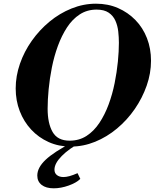

<svg xmlns="http://www.w3.org/2000/svg" viewBox="-20 -783 838 1040"><path d="M363 11Q298 11 243.5 -13.5Q189 -38 149 -81Q109 -124 87 -181Q65 -238 65 -304Q65 -371 88 -437.5Q111 -504 152.5 -562.5Q194 -621 248.5 -666Q303 -711 367.5 -737Q432 -763 500 -763Q565 -763 619 -739.5Q673 -716 713.5 -674.5Q754 -633 776 -576.5Q798 -520 798 -454Q798 -386 774.5 -319Q751 -252 710 -192.5Q669 -133 614 -87Q559 -41 495 -15Q431 11 363 11ZM357 -21Q409 -21 449 -47Q489 -73 518.5 -117.5Q548 -162 568.5 -217.5Q589 -273 601 -333Q613 -393 618.5 -449Q624 -505 624 -551Q624 -581 620.5 -612.5Q617 -644 605 -671Q593 -698 568.5 -714.5Q544 -731 503 -731Q452 -731 412 -705Q372 -679 343 -634.5Q314 -590 293.5 -534Q273 -478 261 -417.5Q249 -357 243.5 -299.5Q238 -242 238 -194Q238 -115 265 -68Q292 -21 357 -21ZM271 237Q229 237 205.5 218.5Q182 200 182 168Q182 125 227 82.5Q272 40 372 -12H418Q354 22 314.5 62Q275 102 275 136Q275 155 288.5 165.5Q302 176 324 176Q338 176 356.5 171Q375 166 400 155L415 186Q394 207 352 222Q310 237 271 237Z"/></svg>

Font: Libre Bodoni
Style: Bold Italic
Weight: 700
Italic angle: -13°
Version: Version 2.005;gftools[0.9.23]